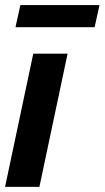

<svg xmlns="http://www.w3.org/2000/svg" viewBox="-22 -731 409 751"><path d="M-2.2 0 108.1 -521H242.4L132.1 0ZM38.6 -624.6 57.7 -711.2H367.2L348.1 -624.6Z"/></svg>

Font: Red Hat Display
Style: Italic
Weight: 300
Italic angle: -12°
Designer: Pentagram, MCKL
Foundry: Pentagram, MCKL
Version: Version 1.023